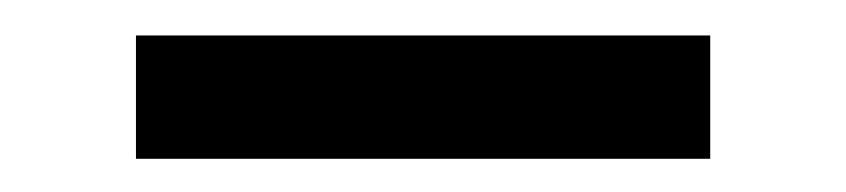

<svg xmlns="http://www.w3.org/2000/svg" viewBox="-20 -748 489 111"><path d="M390.6 -727.5V-656.2H58.6V-727.5Z"/></svg>

Font: Inter V
Style: Weight 400 Optical size 14.0
Weight: 400
Designer: Rasmus Andersson
Foundry: rsms
Version: Version 4.000;git-4fc901f